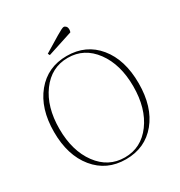

<svg xmlns="http://www.w3.org/2000/svg" viewBox="-186 -915 985 1053"><g transform="rotate(-30 306.0 -388.0)"><path d="M229 -692 223 -704 322 -764Q362 -788 371 -788Q379 -788 385.5 -781Q392 -774 392 -761Q392 -752 389 -744ZM306 12Q185 12 111.5 -77.5Q38 -167 38 -315Q38 -463 111.5 -552.5Q185 -642 306 -642Q428 -642 501 -553Q574 -464 574 -315Q574 -166 501 -77Q428 12 306 12ZM137 -88Q202 0 306 0Q410 0 475 -88Q540 -176 540 -315Q540 -454 475 -542Q410 -630 306 -630Q202 -630 137 -542Q72 -454 72 -315Q72 -176 137 -88Z"/></g></svg>

Font: Arapey Thin-Display
Style: Regular
Weight: 100
Designer: Eduardo Rodriguez Tunni
Foundry: Eduardo Rodriguez Tunni
Version: Version 4.000